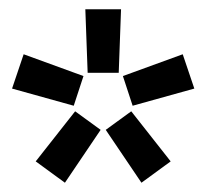

<svg xmlns="http://www.w3.org/2000/svg" viewBox="-20 -820 445 414"><path d="M236 -663H169L164 -800H241ZM139 -592 6 -629 31 -703 160 -656ZM120 -426 57 -472 142 -580 197 -540ZM266 -592 245 -656 374 -703 399 -629ZM285 -426 208 -540 263 -580 348 -472Z"/></svg>

Font: Tanohe Sans SemiBold
Style: Regular
Weight: 600
Designer: Village Type and Design LLC & Cristiano Sobral
Foundry: Cooper Hewitt Smithsonian Design Museum
Version: Version 1.00;September 29, 2021;FontCreator 13.0.0.2655 64-b